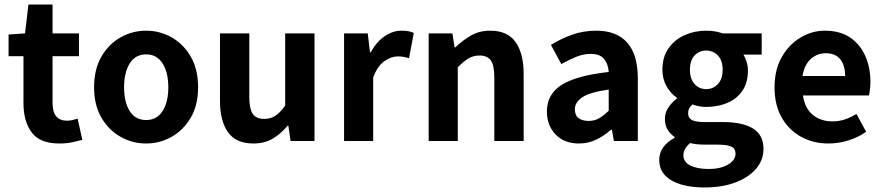

<svg xmlns="http://www.w3.org/2000/svg" viewBox="-20 -625 3913 851"><path d="M243 11Q157 11 120.5 -38Q84 -87 84 -168V-376H18V-472L91 -477L106 -605H213V-477H330V-376H213V-169Q213 -128 229.5 -109Q246 -90 277 -90Q289 -90 301.5 -93Q314 -96 324 -99L345 -5Q326 0 300.5 5.5Q275 11 243 11Z M628 11Q567 11 514.5 -18.5Q462 -48 429.5 -103.5Q397 -159 397 -238Q397 -318 429.5 -374Q462 -430 514.5 -459.5Q567 -489 628 -489Q688 -489 740.5 -459.5Q793 -430 825.5 -374Q858 -318 858 -238Q858 -159 825.5 -103.5Q793 -48 740.5 -18.5Q688 11 628 11ZM628 -93Q675 -93 700.5 -132.5Q726 -172 726 -238Q726 -304 700.5 -344Q675 -384 628 -384Q580 -384 555 -344Q530 -304 530 -238Q530 -172 555 -132.5Q580 -93 628 -93Z M1103 11Q1026 11 990.5 -39Q955 -89 955 -179V-477H1085V-196Q1085 -142 1100.5 -120Q1116 -98 1150 -98Q1179 -98 1200 -111.5Q1221 -125 1244 -157V-477H1374V0H1268L1258 -68H1255Q1224 -31 1188 -10Q1152 11 1103 11Z M1505 0V-477H1610L1620 -393H1623Q1649 -440 1685 -464.5Q1721 -489 1759 -489Q1778 -489 1791 -486.5Q1804 -484 1814 -479L1793 -367Q1780 -371 1768.5 -373Q1757 -375 1742 -375Q1715 -375 1684.5 -354.5Q1654 -334 1634 -282V0Z M1880 0V-477H1985L1995 -415H1998Q2029 -445 2066.5 -467Q2104 -489 2153 -489Q2230 -489 2265.5 -438Q2301 -387 2301 -297V0H2171V-281Q2171 -335 2155.5 -357Q2140 -379 2106 -379Q2077 -379 2055.5 -365.5Q2034 -352 2009 -327V0Z M2546 11Q2481 11 2442.5 -29Q2404 -69 2404 -131Q2404 -207 2469 -248.5Q2534 -290 2678 -306Q2676 -340 2658 -363Q2640 -386 2598 -386Q2565 -386 2533.5 -373Q2502 -360 2468 -341L2422 -426Q2465 -453 2515.5 -471Q2566 -489 2623 -489Q2713 -489 2760 -436Q2807 -383 2807 -277V0H2701L2692 -50H2688Q2658 -23 2622.5 -6Q2587 11 2546 11ZM2589 -89Q2615 -89 2635.5 -101Q2656 -113 2678 -134V-228Q2593 -216 2560.5 -193.5Q2528 -171 2528 -141Q2528 -114 2544.5 -101.5Q2561 -89 2589 -89Z M3101 206Q3045 206 3000 193Q2955 180 2928.5 153Q2902 126 2902 83Q2902 23 2970 -14V-18Q2952 -30 2939.5 -49.5Q2927 -69 2927 -99Q2927 -125 2942.5 -148.5Q2958 -172 2980 -188V-192Q2954 -209 2935 -241.5Q2916 -274 2916 -316Q2916 -373 2943.5 -411.5Q2971 -450 3015 -469.5Q3059 -489 3110 -489Q3150 -489 3183 -477H3356V-383H3275Q3283 -370 3289 -351.5Q3295 -333 3295 -312Q3295 -258 3270 -222Q3245 -186 3203 -168.5Q3161 -151 3110 -151Q3080 -151 3049 -162Q3039 -153 3034.5 -144.5Q3030 -136 3030 -122Q3030 -103 3046 -93.5Q3062 -84 3104 -84H3184Q3271 -84 3317.5 -55.5Q3364 -27 3364 35Q3364 84 3331.5 122.5Q3299 161 3240 183.5Q3181 206 3101 206ZM3110 -230Q3141 -230 3162 -252.5Q3183 -275 3183 -316Q3183 -357 3162 -379Q3141 -401 3110 -401Q3079 -401 3058.5 -379Q3038 -357 3038 -316Q3038 -275 3058.5 -252.5Q3079 -230 3110 -230ZM3122 124Q3173 124 3206.5 104.5Q3240 85 3240 57Q3240 32 3219.5 24Q3199 16 3161 16H3106Q3064 16 3039 9Q3009 34 3009 63Q3009 93 3039.5 108.5Q3070 124 3122 124Z M3652 11Q3585 11 3531 -18.5Q3477 -48 3445 -103.5Q3413 -159 3413 -238Q3413 -316 3445 -372Q3477 -428 3528 -458.5Q3579 -489 3636 -489Q3703 -489 3747.5 -459Q3792 -429 3815 -377.5Q3838 -326 3838 -261Q3838 -243 3835.5 -226.5Q3833 -210 3832 -202H3539Q3547 -145 3582.5 -116Q3618 -87 3670 -87Q3698 -87 3724 -95.5Q3750 -104 3776 -120L3819 -41Q3784 -16 3740 -2.5Q3696 11 3652 11ZM3537 -288H3726Q3726 -334 3705 -361.5Q3684 -389 3640 -389Q3602 -389 3573.5 -363.5Q3545 -338 3537 -288Z"/></svg>

Font: Narnoor
Style: Bold
Weight: 700
Designer: S. Sridhar Murthy
Foundry: SIL International
Version: Version 3.000